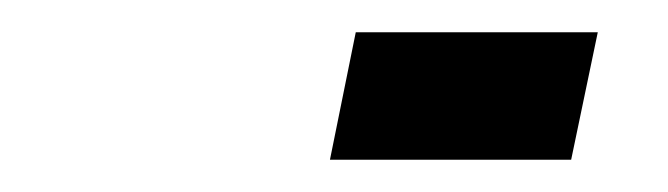

<svg xmlns="http://www.w3.org/2000/svg" viewBox="-20 -741 414 119"><path d="M184.5 -642H334L350.5 -721H200.5Z"/></svg>

Font: League Gothic SemiCondensed Italic
Style: Regular
Weight: 400
Width: 4
Designer: The League of Moveable Type
Version: Version 1.600; ttfautohint (v1.8.3)